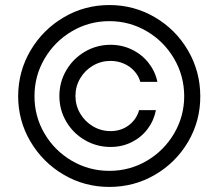

<svg xmlns="http://www.w3.org/2000/svg" viewBox="-20 -738 875 769"><path d="M422.9 -558.6Q468.8 -558.6 508.5 -539.3Q548.3 -520 575 -486.1Q601.6 -452.1 610.4 -410.2H542Q535.2 -434.6 517.8 -453.6Q500.5 -472.7 475.6 -483.4Q450.7 -494.1 422.9 -494.1Q384.8 -494.1 352.5 -475.3Q320.3 -456.5 301.3 -424.3Q282.2 -392.1 282.2 -353.5Q282.2 -315.4 301.3 -283.2Q320.3 -251 352.5 -231.9Q384.8 -212.9 422.9 -212.9Q464.8 -212.9 495.8 -236.3Q526.9 -259.8 537.1 -296.9H604.5Q596.2 -254.4 570.8 -220.9Q545.4 -187.5 507.1 -168.5Q468.8 -149.4 422.9 -149.4Q367.2 -149.4 320.1 -176.8Q272.9 -204.1 245.4 -251Q217.8 -297.9 217.8 -353.5Q217.8 -409.2 245.4 -456.3Q272.9 -503.4 320.1 -531Q367.2 -558.6 422.9 -558.6ZM52.7 -353.5Q53.2 -452.6 102.5 -536.1Q151.9 -619.6 235.4 -668.7Q318.8 -717.8 418 -717.8Q517.1 -717.8 600.6 -668.7Q684.1 -619.6 732.9 -536.1Q781.7 -452.6 782.2 -353.5Q782.7 -254.4 733.9 -170.9Q685.1 -87.4 601.3 -38.3Q517.6 10.7 418 10.7Q318.8 10.7 235.1 -38.3Q151.4 -87.4 102.1 -170.9Q52.7 -254.4 52.7 -353.5ZM717.8 -353.5Q717.3 -435.1 676.8 -503.9Q636.2 -572.8 567.6 -613Q499 -653.3 418 -653.3Q336.9 -653.3 268.1 -612.8Q199.2 -572.3 158.7 -503.4Q118.2 -434.6 118.2 -353.5Q117.7 -272.5 158 -203.6Q198.2 -134.8 267.3 -94.2Q336.4 -53.7 418 -53.7Q499.5 -53.7 568.4 -94.2Q637.2 -134.8 677.5 -203.6Q717.8 -272.5 717.8 -353.5Z"/></svg>

Font: Pretendard Light
Style: Regular
Weight: 300
Designer: Base glyphs from Inter by Rasmus Andersson; Hangeul glyphs from Noto Sans CJK(Source Han Sans) by Jang Soo-young and Kan
Foundry: Kil Hyung-jin
Version: Version 1.309